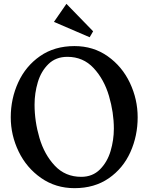

<svg xmlns="http://www.w3.org/2000/svg" viewBox="-20 -967 771 1000"><path d="M697 -356Q697 -259 659 -174.5Q621 -90 546.5 -38.5Q472 13 368 13Q270 13 194 -40Q118 -93 77 -178Q36 -263 36 -356Q36 -453 75 -538Q114 -623 189 -675Q264 -727 368 -727Q466 -727 541 -674Q616 -621 656.5 -535.5Q697 -450 697 -356ZM160 -422Q160 -335 185.5 -248.5Q211 -162 265.5 -104Q320 -46 403 -46Q462 -46 500.5 -84.5Q539 -123 556 -180.5Q573 -238 573 -297Q573 -381 547.5 -467.5Q522 -554 467.5 -612.5Q413 -671 331 -671Q271 -671 232.5 -633.5Q194 -596 177 -539Q160 -482 160 -422ZM465 -804 326 -947 261 -853 447 -773Z"/></svg>

Font: Amita
Style: Bold
Weight: 700
Designer: Eduardo Rodriguez Tunni, Modular Infotech, Brian J. Bonislawsky
Foundry: Eduardo Rodriguez Tunni, Modular Infotech, Brian J. Bonislawsky
Version: Version 1.003